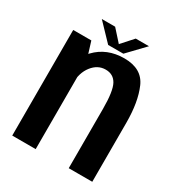

<svg xmlns="http://www.w3.org/2000/svg" viewBox="-169 -823 871 936"><g transform="rotate(30 266.5 -355.0)"><path d="M37.5 0H169.5V-497.5L139.5 -594.5H37.5ZM355.5 0H488V-331.5Q488 -449 455.2 -524.2Q422.5 -599.5 323.5 -599.5Q225.5 -599.5 163.8 -534.8Q102 -470 102 -394L166 -366Q166 -428 196.8 -467.2Q227.5 -506.5 272 -506.5Q315.5 -506.5 335.5 -470Q355.5 -433.5 355.5 -333ZM221.5 -616.5H307L397 -710.5H322.5L264.5 -646L206.5 -710.5H131.5Z"/></g></svg>

Font: Anybody SemiCondensed SemiBold
Style: Regular
Weight: 600
Width: 4
Version: Version 1.113;gftools[0.9.25]